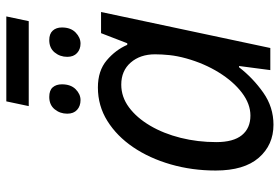

<svg xmlns="http://www.w3.org/2000/svg" viewBox="-159 -717 886 608"><g transform="rotate(-90 284.0 -413.0)"><path d="M193 10Q129 10 88.5 -36.5Q48 -83 48 -173Q48 -248 67.5 -315.5Q87 -383 122 -434.5Q157 -486 205 -516Q253 -546 311 -546Q364 -546 397 -518Q430 -490 446 -453H451L483 -536H550L436 0H366L379 -99H375Q341 -55 295 -22.5Q249 10 193 10ZM222 -63Q259 -63 294.5 -90Q330 -117 358.5 -163Q387 -209 403 -266Q411 -295 413.5 -319.5Q416 -344 416 -365Q416 -412 390 -442Q364 -472 320 -472Q281 -472 248 -447.5Q215 -423 190 -380.5Q165 -338 151.5 -284Q138 -230 138 -171Q138 -117 160 -90Q182 -63 222 -63ZM252 -765 267 -836H536L521 -765ZM271 -601Q252 -601 240 -612Q228 -623 228 -643Q228 -666 242 -683Q256 -700 281 -700Q302 -700 311.5 -689Q321 -678 321 -660Q321 -632 305.5 -616.5Q290 -601 271 -601ZM450 -601Q432 -601 420 -612Q408 -623 408 -643Q408 -666 422 -683Q436 -700 461 -700Q481 -700 491 -689Q501 -678 501 -660Q501 -632 485 -616.5Q469 -601 450 -601Z"/></g></svg>

Font: Noto Sans IKEA
Style: Italic
Weight: 400
Italic angle: -12°
Designer: Monotype Design Team
Foundry: Monotype Imaging Inc.
Version: Version 2.001